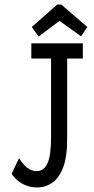

<svg xmlns="http://www.w3.org/2000/svg" viewBox="-20 -814 415 846"><path d="M144 12Q110 12 81 -3Q52 -18 31 -48L64 -117Q82 -89 100.5 -74.5Q119 -60 142 -60Q173 -60 189 -94Q205 -128 205 -210V-556H118V-623H345V-556H276V-210Q277 -127 259 -78.5Q241 -30 210.5 -9Q180 12 144 12ZM150 -653 120 -695 232 -794H250L365 -695L337 -654L242 -722Z"/></svg>

Font: Inconsolata Condensed Medium
Style: Regular
Weight: 500
Width: 3
Monospace: yes
Designer: Raph Levien, Cyreal, Brenton Simpson
Foundry: Raph Levien, Cyreal, Google
Version: Version 3.100; ttfautohint (v1.8.4.7-5d5b)